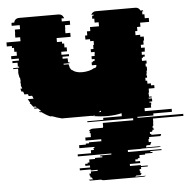

<svg xmlns="http://www.w3.org/2000/svg" viewBox="-65 -757 957 954"><g transform="rotate(-5 414.0 -280.0)"><path d="M678 -99H682L680 -94H685V-89H678L674 -79H663V-69H669V-64H718L714 -54H657V-44H653V-29H666L659 -14H641L637 -4H712Q707 0 698 0H613V1H546V11H713V16H657V21H667V26H630V31H601V46H592V51H579V61H602V71H550V81H604V86H638V91H604V101H596V111H599V113Q599 118 598 121H604Q603 126 598 131H577Q573 135 571 136H625Q620 140 611 140H415Q406 140 401 136H346Q344 135 340 131H362Q357 126 356 121H350Q350 119 349.5 117Q349 115 349 113V111H346V101H354V91H388V86H354V81H300V71H352V61H329V51H342V46H351V31H380V26H417V21H407V16H463V11H296V1H363V-14H379Q377 -19 376 -24H382V-29H307V-44H341V-49H357V-54H419V-64H341V-79H369V-99H364Q366 -106 369 -109H361Q369 -120 383 -120H433V-124H434V-144H586V-154H358V-159H438V-169H531V-184Q499 -176 463 -176Q441 -176 420 -178Q399 -180 380 -184H234Q209 -190 186 -199H177Q163 -205 149 -214H150Q146 -216 142.5 -218.5Q139 -221 135 -224H128L122 -229H135L119 -244H103L98 -249H114L109 -254H97Q94 -258 91 -261.5Q88 -265 86 -269H84L81 -274H84Q81 -279 78.5 -284Q76 -289 73 -294H102L96 -309H79Q78 -311 77.5 -314Q77 -317 75 -319H58Q57 -323 56 -326.5Q55 -330 53 -334H45Q44 -338 43 -341.5Q42 -345 41 -349H50L47 -359H46Q45 -361 45 -364Q45 -367 44 -369H46L43 -384H46Q45 -389 44.5 -394Q44 -399 44 -404H41Q40 -408 40 -411.5Q40 -415 39 -419H38Q38 -423 37.5 -426.5Q37 -430 37 -434H38V-449H14V-454H44V-459H38V-479H13V-489H46V-499H9V-514H38V-534H27V-554H17V-564H-8V-584H62V-604H38V-624H39V-644H65V-664H25V-673Q25 -675 25.5 -676.5Q26 -678 26 -679H39L41 -684H40Q47 -700 65 -700H261Q279 -700 286 -684Q288 -680 288 -679H275V-664H315V-644H289V-624H288V-604H312V-584H242V-564H267V-554H277V-534H288V-514H259V-499H296V-489H263V-479H288V-471Q288 -466 289 -464H288V-459H295V-454H265Q265 -453 265.5 -452Q266 -451 266 -449H290Q292 -439 294 -434H293Q298 -424 303 -419H305Q322 -404 354 -404Q371 -404 387.5 -408Q404 -412 414 -419H420Q427 -424 427 -430V-434H405V-449H411V-454H420V-459H421V-464H407V-479H423V-489H424V-499H406V-514H420V-534H424V-554H407V-564H384V-584H395V-604H412V-624H457V-644H437V-664H427V-673Q427 -675 427.5 -676.5Q428 -678 428 -679H434Q434 -680 436 -684H424Q431 -700 448 -700H644Q662 -700 669 -684H681L683 -679H677V-664H687V-644H707V-624H662V-604H645V-584H634V-564H657V-554H674V-534H670V-514H656V-499H674V-489H673V-479H657V-464H671V-459H670V-454H661V-449H655V-434H677V-419H671V-404H676V-384H673V-369H671V-359H673V-349H664V-334H672V-319H689V-309H705V-294H676V-274H673V-269H674V-254H687V-249H672V-244H688V-229H674V-224H682V-214H680V-199H647V-184H781V-169H688V-159H608V-154H836V-144H684V-124H683V-109H681L678 -102ZM430 -199V-206L418 -199ZM387 -184H397V-187Z"/></g></svg>

Font: Rubik Glitch
Style: Regular
Weight: 400
Designer: Hubert and Fischer, NaN
Foundry: Hubert and Fischer, NaN
Version: Version 2.200